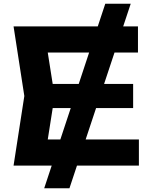

<svg xmlns="http://www.w3.org/2000/svg" viewBox="-20 -892 820 1034"><path d="M547 -872H684L354 122H218ZM697 -440V-310H160V-440ZM274 -375 224 -57 150 -141H728V0H53L111 -375L53 -750H723V-609H150L224 -693Z"/></svg>

Font: Unbounded Medium
Style: Regular
Weight: 500
Designer: Luke Prowse, Jean-Baptiste Morizot, Fátima Lázaro, Florian Runge
Foundry: NaN
Version: Version 1.700